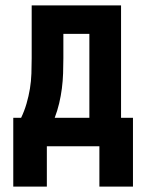

<svg xmlns="http://www.w3.org/2000/svg" viewBox="-20 -540 540 709"><path d="M29 149V-105H58Q70 -130 78 -157.5Q86 -185 90.5 -212.5Q95 -240 96 -268.5Q97 -297 97 -325V-520H427V-105H471V149H347V0H153V149ZM310 -105V-415H214V-325Q214 -297 213 -269Q212 -241 208.5 -213.5Q205 -186 198.5 -158.5Q192 -131 182 -105Z"/></svg>

Font: Iosevka SS18 Extrabold
Style: Regular
Weight: 800
Monospace: yes
Designer: Belleve Invis
Foundry: Belleve Invis
Version: Version 25.1.1; ttfautohint (v1.8.4)